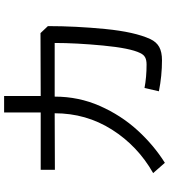

<svg xmlns="http://www.w3.org/2000/svg" viewBox="36 -847 822 934"><g transform="rotate(-90 447.0 -380.0)"><path d="M600 -78Q622 -78 635 -85Q648 -92 656 -109Q680 -158 692.5 -290Q705 -422 705 -525H444Q444 -408 398.5 -305Q353 -202 280.5 -122.5Q208 -43 122 11L72 -46Q204 -121 283.5 -246.5Q363 -372 363 -525L88 -524V-593H367V-771H447V-593L753 -594L787 -558Q787 -423 773 -279.5Q759 -136 724 -60Q710 -30 685.5 -16.5Q661 -3 621 -3Q545 -3 470 -18L486 -88Q539 -78 600 -78Z"/></g></svg>

Font: Kakao Big Sans
Style: Regular
Weight: 400
Designer: Park Young-rak; Lee Sang-min; Kim Jung-jin; Min Bon; Park Min-gyu;
Foundry: Kakao Corporation
Version: Version 2.003